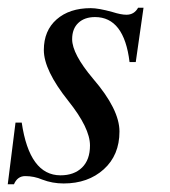

<svg xmlns="http://www.w3.org/2000/svg" viewBox="-29 -462 438 495"><path d="M341 -442 321 -302H305Q291 -418 216 -418Q189 -418 173 -403Q157 -388 157 -361Q157 -323 211 -259Q279 -180 279 -123Q279 -62 238.5 -25.5Q198 11 135 11Q106 11 80 1Q59 -8 36 -8Q16 -8 7 13H-9L11 -146H27Q47 -10 127 -10Q162 -10 182.5 -30Q203 -50 203 -87Q203 -132 147 -202Q84 -281 84 -333Q84 -383 117 -412Q150 -441 205 -441Q225 -441 261 -431Q283 -424 297 -424Q317 -424 327 -442Z"/></svg>

Font: STIX MathJax Alphabets
Style: Italic
Weight: 400
Italic angle: -16.33°
Designer: MicroPress Inc., with final additions and corrections provided by Coen Hoffman, Elsevier (retired)
Version: Version 1.1.1